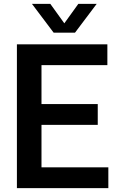

<svg xmlns="http://www.w3.org/2000/svg" viewBox="-20 -968 607 988"><path d="M67 0V-740H532.5V-633H193.5V-432.5H483V-325.5H193.5V-107H537.5V0ZM256 -800 144.5 -948H239L311 -848L383 -948H477.5L366 -800Z"/></svg>

Font: Encode Sans SemiCondensed SemiCondensed SemiBold
Style: Regular
Weight: 600
Width: 4
Designer: Multiple Designers
Foundry: Impallari Type
Version: Version 3.000; ttfautohint (v1.8.3) -l 8 -r 50 -G 200 -x 14 